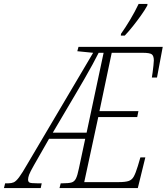

<svg xmlns="http://www.w3.org/2000/svg" viewBox="-78 -951 843 971"><path d="M-58 0 -52 -24H-35Q-20 -24 -8.5 -29Q3 -34 18.5 -54.5Q34 -75 62 -124L393 -684L313 -692L319 -714H745L716 -559H690Q692 -569 694 -586Q696 -603 698 -619.5Q700 -636 700 -645Q700 -668 690 -676Q680 -684 643 -684H487L425 -389H622L616 -359H419L348 -30H522Q555 -30 572 -35.5Q589 -41 598.5 -58Q608 -75 619 -111L632 -155H657L619 0H223L229 -24H239Q268 -24 283 -28Q298 -32 306 -48Q314 -64 321 -99L353 -249H170L94 -116Q74 -81 69 -67Q64 -53 64 -43Q64 -32 71 -28Q78 -24 109 -24H133L128 0ZM189 -280H360L446 -684H421Q409 -660 390 -625Q371 -590 349 -552Q327 -514 307 -480ZM533 -771 534 -780Q556 -811 580 -851Q604 -891 623 -931H668L667 -923Q655 -901 635.5 -873.5Q616 -846 594.5 -819Q573 -792 553 -771Z"/></svg>

Font: Noto Serif ExtraCondensed ExtraLight
Style: Italic
Weight: 200
Width: 2
Italic angle: -12°
Designer: Monotype Design Team
Foundry: Monotype Imaging Inc.
Version: Version 2.014; ttfautohint (v1.8.4.7-5d5b)